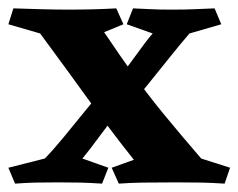

<svg xmlns="http://www.w3.org/2000/svg" viewBox="-20 -439 570 459"><path d="M258 -419 275 -381 229 -362Q266 -307 299.5 -260Q333 -213 372 -165.5Q411 -118 461 -60L530 -38L517 0Q487 -2 462 -2.5Q437 -3 402 -3Q353 -3 322 -2.5Q291 -2 264 0L247 -38L300 -57Q269 -96 243.5 -130Q218 -164 193.5 -198Q169 -232 140.5 -271Q112 -310 76 -359L0 -381L12 -419Q42 -418 77.5 -417Q113 -416 144 -416Q204 -416 258 -419ZM282 -192Q248 -154 220.5 -116.5Q193 -79 177 -60L239 -38L224 0Q193 -2 172 -2.5Q151 -3 119 -3Q85 -3 64 -2.5Q43 -2 16 0L0 -38L87 -60Q105 -78 131 -109.5Q157 -141 186.5 -177.5Q216 -214 245 -247ZM242 -227Q275 -265 302.5 -303.5Q330 -342 345 -359L283 -381L298 -419Q323 -418 341.5 -417Q360 -416 390 -416Q424 -416 445 -417Q466 -418 493 -419L509 -381L433 -359Q413 -336 387 -303.5Q361 -271 333.5 -237Q306 -203 279 -172Z"/></svg>

Font: Ruwudu
Style: Bold
Weight: 700
Designer: Becca Hirsbrunner Spalinger
Foundry: SIL International
Version: Version 3.000